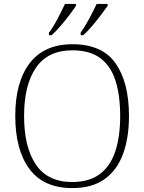

<svg xmlns="http://www.w3.org/2000/svg" viewBox="-20 -951 738 981"><path d="M349 10Q203 10 130.5 -87.5Q58 -185 58 -359Q58 -532 132 -628.5Q206 -725 350 -725Q502 -725 570.5 -627.5Q639 -530 639 -358Q639 -247 608.5 -164Q578 -81 514 -35.5Q450 10 349 10ZM349 -21Q436 -21 490 -61.5Q544 -102 569 -177.5Q594 -253 594 -358Q594 -464 570 -539Q546 -614 492.5 -654Q439 -694 350 -694Q225 -694 164 -605.5Q103 -517 103 -358Q103 -199 163.5 -110Q224 -21 349 -21ZM392 -784Q413 -813 435.5 -855Q458 -897 474 -931H530V-921Q518 -904 496.5 -875.5Q475 -847 450.5 -818Q426 -789 405 -771H392ZM230 -784Q252 -813 274 -855Q296 -897 312 -931H368V-921Q357 -904 335.5 -875.5Q314 -847 289 -818Q264 -789 244 -771H230Z"/></svg>

Font: Noto Serif Tamil ExtraLight
Style: Italic
Weight: 200
Italic angle: -12°
Designer: Indian Type Foundry, Tom Grace, and the Monotype Design Team
Foundry: Monotype Imaging Inc.
Version: Version 2.003; ttfautohint (v1.8.4.7-5d5b)